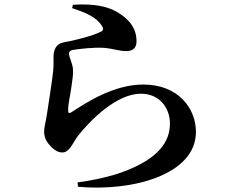

<svg xmlns="http://www.w3.org/2000/svg" viewBox="-20 -805 1040 879"><path d="M310 -768C372 -747 420 -728 446 -687C455 -675 454 -666 442 -660C409 -642 315 -618 271 -611C236 -605 225 -574 225 -547C225 -522 226 -505 223 -476C218 -429 202 -330 195 -283C189 -244 182 -222 182 -203C182 -180 190 -159 208 -140C227 -118 246 -107 265 -107C298 -107 311 -147 336 -182C393 -254 513 -376 625 -376C711 -376 758 -310 758 -240C758 -158 709 -78 537 -16C491 1 413 20 335 30L337 50C588 73 877 -6 877 -201C877 -308 797 -418 636 -418C500 -418 376 -336 305 -290C297 -285 293 -287 292 -298C291 -328 302 -369 307 -408C311 -440 316 -461 314 -490C311 -518 296 -543 296 -559C296 -567 300 -575 318 -577C343 -581 409 -589 456 -586C501 -582 525 -571 558 -571C591 -571 605 -588 605 -616C605 -674 573 -717 516 -750C475 -774 413 -790 314 -783Z"/></svg>

Font: Noto Serif CJK HK
Style: Bold
Weight: 700
Designer: Ryoko NISHIZUKA 西塚涼子 (kana & ideographs); Frank Grießhammer (Latin, Greek & Cyrillic); Wenlong ZHANG 张文龙 (bopomofo); San
Foundry: Adobe
Version: Version 2.001;hotconv 1.1.0;makeotfexe 2.6.0